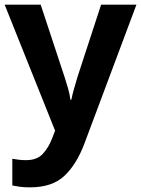

<svg xmlns="http://www.w3.org/2000/svg" viewBox="-20 -566 607 826"><path d="M0 -546H155L258 -234Q266 -210 273 -185Q280 -160 283 -137H287Q291 -158 298.5 -184Q306 -210 313 -234L415 -546H567L343 52Q309 142 256.5 191Q204 240 109 240Q84 240 65.5 237.5Q47 235 33 232V117Q44 119 59.5 121Q75 123 92 123Q139 123 164 96Q189 69 204 30L217 -4Z"/></svg>

Font: Noto Sans Syriac
Style: Bold
Weight: 700
Designer: Patrick Giasson and the Monotype Design Team
Foundry: Monotype Imaging Inc.
Version: Version 3.000; ttfautohint (v1.8.4.7-5d5b)